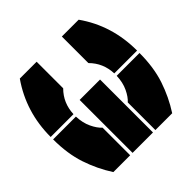

<svg xmlns="http://www.w3.org/2000/svg" viewBox="-166 -915 1131 1131"><g transform="rotate(45 399.5 -350.0)"><path d="M401.9 -710Q521 -710 614.3 -679Q707.5 -647.9 789.1 -595.2V-455.1H559.1Q538.1 -479 497.1 -498.5Q456.1 -518.1 401.9 -520ZM9.8 -105V-245.1H231Q292.5 -183.6 381.8 -180.2V9.8Q174.3 9.8 9.8 -105ZM9.8 -455.1V-595.2Q171.9 -710 381.8 -710V-520Q292.5 -516.6 231 -455.1ZM348.1 -265.1V-435.1H789.1V-265.1ZM401.9 9.8V-180.2Q456.1 -182.1 497.1 -201.7Q538.1 -221.2 559.1 -245.1H789.1V-105Q707.5 -52.2 614.3 -21.2Q521 9.8 401.9 9.8Z"/></g></svg>

Font: Nastup Basic
Style: Regular
Weight: 400
Designer: Maksym Kobuzan
Foundry: Zakznak
Version: Version 1.020;FEAKit 1.0